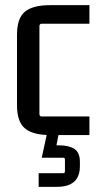

<svg xmlns="http://www.w3.org/2000/svg" viewBox="-20 -517 384 745"><path d="M327 7H175Q107 7 76.5 -19Q46 -45 46 -108V-382Q46 -446 76.5 -471.5Q107 -497 175 -497H327V-425H142Q133 -425 133 -415V-75Q133 -65 142 -65H327ZM232 148V102Q232 95 225 95H142L165 -11L209 -4L199 47H210Q248 47 269 61Q290 75 290 111V128Q290 208 201 208H130V155H225Q232 155 232 148Z"/></svg>

Font: Gemunu Libre ExtraLight Medium
Style: Regular
Weight: 500
Version: Version 1.100